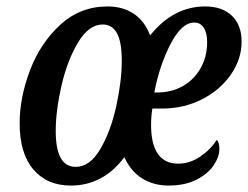

<svg xmlns="http://www.w3.org/2000/svg" viewBox="-20 -566 770 596"><path d="M41 -183Q41 -263 73 -347.5Q105 -432 167 -489Q229 -546 314 -546Q361 -546 395 -523.5Q429 -501 446 -456Q518 -546 617 -546Q670 -546 700 -517Q730 -488 730 -437Q730 -383 697 -335Q664 -287 607.5 -258Q551 -229 482 -229H453Q449 -206 449 -177Q449 -119 470 -88.5Q491 -58 533 -58Q569 -58 601 -79.5Q633 -101 653 -132Q661 -124 661 -104Q661 -79 643 -52.5Q625 -26 589.5 -8Q554 10 503 10Q457 10 421.5 -12Q386 -34 366 -78Q300 10 200 10Q126 10 83.5 -40Q41 -90 41 -183ZM469 -279Q512 -279 547 -298.5Q582 -318 602.5 -354Q623 -390 623 -435Q623 -464 612.5 -480Q602 -496 583 -496Q544 -496 509.5 -429.5Q475 -363 459 -279ZM358 -377Q358 -436 343 -463Q328 -490 299 -490Q256 -490 222.5 -434.5Q189 -379 171 -300.5Q153 -222 153 -159Q153 -48 215 -48Q259 -48 291.5 -103.5Q324 -159 341 -237Q358 -315 358 -377Z"/></svg>

Font: Noto Serif CondSemiBold
Style: Italic
Weight: 600
Width: 3
Italic angle: -12°
Designer: Monotype Design Team
Foundry: Monotype Imaging Inc.
Version: Version 1.001